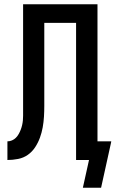

<svg xmlns="http://www.w3.org/2000/svg" viewBox="-20 -755 545 906"><path d="M371 131 400 0H339V-647H189V-314Q189 -314 189 -313.5Q189 -313 189 -313V-310Q189 -309 189 -308Q189 -307 189 -306Q189 -280 189 -255Q189 -230 187.5 -204.5Q186 -179 181.5 -154Q177 -129 168.5 -105.5Q160 -82 146 -60.5Q132 -39 111.5 -24.5Q91 -10 65.5 -5Q40 0 15 0V-88Q26 -88 36.5 -92.5Q47 -97 55 -105Q63 -113 68.5 -123Q74 -133 78 -143.5Q82 -154 84.5 -165Q87 -176 88 -187Q89 -198 89 -209.5Q89 -221 89 -232Q89 -253 89 -273.5Q89 -294 89 -315V-735H440V-88H505L504 -82L457 131Z"/></svg>

Font: Zed Sans Semibold
Style: Regular
Weight: 600
Designer: Belleve Invis
Foundry: Belleve Invis
Version: Version 1.0.0; ttfautohint (v1.8.4)